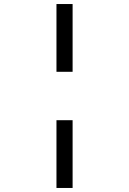

<svg xmlns="http://www.w3.org/2000/svg" viewBox="-20 -836 640 952"><path d="M340 -816H260V-480H340ZM340 -240H260V96H340Z"/></svg>

Font: Kode Mono
Style: Regular
Weight: 400
Monospace: yes
Designer: Isa Ozler
Foundry: Kadena LLC
Version: Version 1.000;gftools[0.9.28]